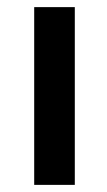

<svg xmlns="http://www.w3.org/2000/svg" viewBox="-20 -519 301 539"><path d="M76 0H190V-499H76Z"/></svg>

Font: TitilliumText22L
Style: 800 wt
Weight: 800
Designer: Campivisivi
Foundry: Campivisivi
Version: 1.000